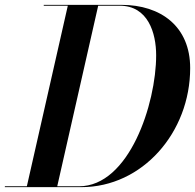

<svg xmlns="http://www.w3.org/2000/svg" viewBox="-56 -770 802 790"><path d="M279 0C529.5 0 726.5 -224.5 726.5 -490C726.5 -660.5 606.5 -750 443.5 -750H124V-746.5H223L54.5 -3.5H-36V0ZM436.5 -746.5C553 -746.5 586.5 -634.5 586.5 -542.5C586.5 -343 475.5 -3.5 269 -3.5H179.5L348 -746.5Z"/></svg>

Font: Bodoni* 48pt Medium
Style: Italic
Weight: 500
Italic angle: -13°
Version: Version 2.3